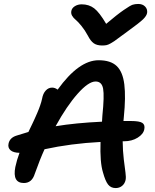

<svg xmlns="http://www.w3.org/2000/svg" viewBox="-20 -953 780 966"><path d="M675.8 -933.1Q697.3 -933.1 710 -920.2Q722.7 -907.2 720.2 -888.2Q717.8 -873.5 700.2 -856.2Q682.6 -838.9 619.1 -793Q604.5 -782.7 584 -767.3Q563.5 -752 555.9 -746.6Q548.3 -741.2 536.1 -734.4Q523.9 -727.5 514.9 -725.8Q505.9 -724.1 494.1 -724.1Q467.8 -724.1 451.9 -735.1Q436 -746.1 421.9 -773.9Q407.2 -801.3 389.6 -822.8Q372.1 -844.2 360.6 -853.5Q349.1 -862.8 342.8 -873.8Q336.4 -884.8 338.9 -897.9Q341.8 -912.6 356.7 -921.9Q371.6 -931.2 391.1 -931.2Q427.7 -931.2 453.9 -911.1Q480 -891.1 514.2 -833Q568.8 -879.4 602.1 -902.3Q635.3 -925.3 647.5 -929.2Q659.7 -933.1 675.8 -933.1ZM562 -6.8Q537.6 -6.8 523.7 -24.7Q509.8 -42.5 498 -85.9Q482.4 -135.7 485.8 -238.8Q336.4 -231 204.1 -202.1Q180.7 -150.9 154.8 -78.1Q140.6 -32.2 100.1 -32.2Q41.5 -32.2 57.1 -112.8Q64.5 -147.9 78.1 -184.1Q46.9 -184.6 32.7 -197.3Q18.6 -210 22.9 -230Q28.8 -260.3 64 -271Q115.7 -286.6 123 -289.1Q125 -293.5 132.3 -308.6Q139.6 -323.7 142.1 -328.9Q144.5 -334 150.9 -347.7Q157.2 -361.3 159.9 -367.7Q162.6 -374 167.7 -385.5Q172.9 -397 175.5 -404.5Q178.2 -412.1 181.9 -421.9Q185.5 -431.6 187.7 -440.2Q189.9 -448.7 191.9 -457Q196.3 -482.4 210 -497.3Q223.6 -512.2 242.2 -512.2Q256.8 -512.2 270 -502Q376.5 -649.9 476.1 -649.9Q536.6 -649.9 567.1 -620.8Q597.7 -591.8 605.5 -528.3Q613.3 -464.8 603 -363.8Q602.5 -360.4 602.1 -353.8Q601.6 -347.2 601.1 -344.2H638.2Q681.6 -344.2 696 -334.7Q710.4 -325.2 706.1 -303.2Q701.7 -278.3 672.6 -260.3Q643.6 -242.2 604 -242.2H597.2Q597.7 -194.3 602.8 -151.4Q607.9 -108.4 611.3 -84.7Q614.7 -61 611.8 -46.9Q607.4 -28.3 594 -17.6Q580.6 -6.8 562 -6.8ZM460.9 -543Q425.3 -543 370.6 -481.4Q315.9 -419.9 259.8 -317.9Q359.4 -334.5 493.2 -340.8Q493.2 -351.6 495.1 -371.1Q505.4 -470.7 498.8 -506.8Q492.2 -543 460.9 -543Z"/></svg>

Font: Shantell Sans Irregular
Style: Italic
Weight: 500
Italic angle: -11.31°
Designer: Stephen Nixon, Anya Danilova, Shantell Martin
Foundry: Arrow Type
Version: Version 1.006;[9816181b4]